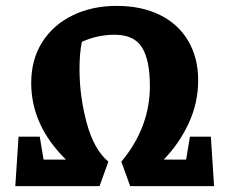

<svg xmlns="http://www.w3.org/2000/svg" viewBox="-20 -632 779 652"><path d="M707 0H422L392 -83Q489 -199 489 -340Q489 -427 462.5 -470.5Q436 -514 369 -514Q311 -514 258 -490Q250 -452 250 -397Q250 -305 274.5 -214.5Q299 -124 348 -83L318 0H32L43 -168H115L128 -90H204Q86 -206 86 -350Q86 -430 123.5 -489Q161 -548 227 -580Q293 -612 376 -612Q461 -612 523.5 -581Q586 -550 619.5 -492.5Q653 -435 653 -359Q653 -284 621.5 -215Q590 -146 536 -90H612L625 -168H696Z"/></svg>

Font: Grenze ExtraBold
Style: Regular
Weight: 800
Designer: Renata Polastri
Foundry: Omnibus-Type
Version: Version 1.002; ttfautohint (v1.8)